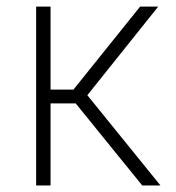

<svg xmlns="http://www.w3.org/2000/svg" viewBox="-20 -566 537 586"><path d="M90.3 0V-545.9H134.3V-292.5H204.1L407.7 -545.9H462.9L246.6 -275.4L469.7 0H414.1L210.9 -250.5H134.3V0Z"/></svg>

Font: Inter ExtraLight
Style: Regular
Weight: 250
Designer: Rasmus Andersson
Foundry: rsms
Version: Version 4.001;git-66647c0bb